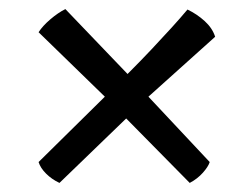

<svg xmlns="http://www.w3.org/2000/svg" viewBox="-20 -507 556 423"><path d="M111 -104Q94 -112 81.5 -124.5Q69 -137 65 -150L211 -294L65 -436Q74 -450 91 -464.5Q108 -479 124 -487L261 -344Q290 -373 314 -398.5Q338 -424 358 -446Q378 -468 393 -486Q414 -476 431 -460.5Q448 -445 454 -426L307 -294L442 -150Q439 -140 427 -126.5Q415 -113 398 -104L258 -246Z"/></svg>

Font: Texturina 12pt
Style: Bold
Weight: 700
Designer: Guillermo Torres Carreño
Foundry: Omnibus-Type
Version: Version 1.002